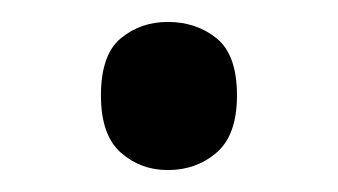

<svg xmlns="http://www.w3.org/2000/svg" viewBox="-20 -141 308 175"><path d="M72 -54Q72 -91 90 -106Q108 -121 133 -121Q159 -121 177.5 -106Q196 -91 196 -54Q196 -18 177.5 -2Q159 14 133 14Q108 14 90 -2Q72 -18 72 -54Z"/></svg>

Font: Noto Sans Tamil Supplement
Style: Regular
Weight: 400
Designer: Ek Type
Foundry: Ek Type
Version: Version 2.001; ttfautohint (v1.8.4.7-5d5b)